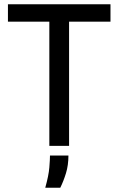

<svg xmlns="http://www.w3.org/2000/svg" viewBox="-20 -680 552 895"><path d="M210 0V-660H302V0ZM17 -579V-660H495V-579ZM191 195Q207 138 210 100.5Q213 63 213 45H299Q299 90 287.5 127.5Q276 165 261 195Z"/></svg>

Font: Bricolage Grotesque 72pt
Style: Regular
Weight: 400
Version: Version 1.001;gftools[0.9.33.dev8+g029e19f]